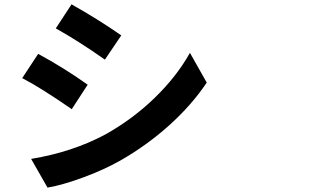

<svg xmlns="http://www.w3.org/2000/svg" viewBox="-20 -812 1540 882"><path d="M308.6 -792Q430.7 -723.6 537.1 -649.4L461.9 -538.1Q339.8 -624 236.3 -681.6ZM123 -82Q312.5 -113.3 463.9 -194.3Q589.8 -264.6 690.9 -362.8Q792 -460.9 852.5 -569.3L929.7 -432.6Q860.4 -329.1 757.8 -236.8Q655.3 -144.5 532.2 -74.2Q458 -32.2 362.8 2.9Q267.6 38.1 198.2 49.8ZM155.3 -564.5Q271.5 -502 382.8 -422.9L309.6 -310.5Q164.1 -411.1 82 -453.1Z"/></svg>

Font: Bpmf Zihi Sans Bold
Style: Bold
Weight: 700
Foundry: But Ko
Version: Version 1.320